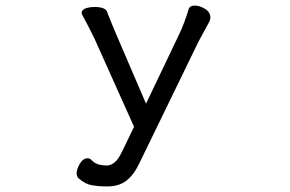

<svg xmlns="http://www.w3.org/2000/svg" viewBox="-20 -505 1040 689"><path d="M366 164H356Q336 164 311 160Q286 156 262 135Q255 128 255 118Q255 102 266.5 82.5Q278 63 294 63Q304 63 311 72Q323 83 337 86Q351 89 364 89Q377 89 391 78Q405 67 419 37L461 -50L317 -371Q294 -417 276 -450Q273 -455 273 -458Q273 -471 290 -476Q303 -480 318 -480Q358 -480 364 -463Q378 -427 394 -389L504 -133L622 -380Q641 -419 657 -472Q661 -485 679 -485Q697 -485 716 -473Q735 -461 735 -442Q735 -434 731 -427Q701 -372 692 -355L481 79Q461 122 434 143Q407 164 366 164Z"/></svg>

Font: Moon Stars Kai HW
Style: Bold
Weight: 700
Designer: GuiWonder
Version: Version 1.101